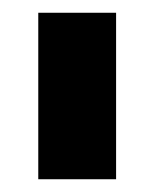

<svg xmlns="http://www.w3.org/2000/svg" viewBox="-20 -701 242 301"><path d="M162 -420H40V-681H162Z"/></svg>

Font: Hind Mysuru
Style: Bold
Weight: 700
Designer: Manushi Parikh, Hitesh Malaviya
Foundry: Indian Type Foundry
Version: Version 0.703;PS 1.0;hotconv 1.0.86;makeotf.lib2.5.63406